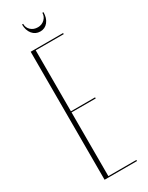

<svg xmlns="http://www.w3.org/2000/svg" viewBox="-217 -869 701 908"><g transform="rotate(-30 133.5 -415.5)"><path d="M237 -699V-693H84V-360H216V-354H84V-6H237V0H60V-699ZM200 -831H206Q206 -799 190 -779Q174 -759 148 -759Q122 -759 105.5 -779Q89 -799 89 -831H95Q95 -810 110 -796Q125 -782 148 -782Q170 -782 185 -796.5Q200 -811 200 -831Z"/></g></svg>

Font: Moniqa Thin Display
Style: Regular
Weight: 100
Designer: Rajesh Rajput
Foundry: Rajesh Rajput
Version: Version 1.000